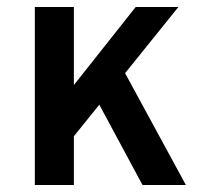

<svg xmlns="http://www.w3.org/2000/svg" viewBox="-20 -531 580 551"><path d="M80 0V-511H192V-287L369.5 -511H492L339 -321L513.5 0H389L265 -230.5L192 -140V0Z"/></svg>

Font: Overpass SemiBold
Style: Regular
Weight: 600
Designer: Delve Withrington, Dave Bailey, Thomas Jockin
Foundry: Delve Fonts LLC
Version: Version 4.000